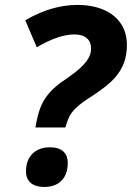

<svg xmlns="http://www.w3.org/2000/svg" viewBox="-20 -744 532 775"><path d="M178.2 -367.7Q199.2 -394 250 -427.7L252 -429.2Q283.2 -450.7 301.8 -467.5Q320.3 -484.4 331.1 -500Q347.7 -522.5 347.7 -547.4Q347.7 -575.2 330.1 -590.1Q312.5 -605 280.3 -605Q216.8 -605 128.4 -553.2L82 -662.1Q188 -724.1 292 -724.1Q353 -724.1 398.2 -704.6Q443.4 -685.1 467.8 -648.7Q492.2 -612.3 492.2 -562.5Q492.2 -522 480 -489.5Q467.8 -457 442.9 -429.2Q414.6 -397.5 354 -357.9Q308.1 -329.1 286.4 -308.1Q264.6 -287.1 256.3 -265.1Q250.5 -252.9 244.1 -229.5H123L127.9 -255.4Q135.3 -292.5 147.2 -319.3Q159.2 -346.2 178.2 -367.7ZM85 -52.2Q85 -97.2 110.8 -123.3Q136.7 -149.4 182.1 -149.4Q216.8 -149.4 235.1 -133.1Q253.4 -116.7 253.4 -85.9Q253.4 -40.5 228.3 -14.9Q203.1 10.7 158.7 10.7Q123.5 10.7 104.2 -5.6Q85 -22 85 -52.2Z"/></svg>

Font: Viking Open Sans
Style: Bold Italic
Weight: 700
Italic angle: -12°
Foundry: Ascender Corporation
Version: Version 2.000